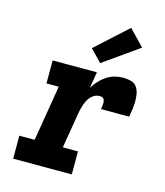

<svg xmlns="http://www.w3.org/2000/svg" viewBox="-117 -880 833 968"><g transform="rotate(15 300.0 -395.5)"><path d="M43 0V-120H123L171 -410H107V-530H338L324 -445Q336 -465 352.5 -483Q369 -501 389 -514Q409 -527 431.5 -532.5Q454 -538 476 -538Q496 -538 515.5 -532.5Q535 -527 545.5 -511.5Q556 -496 559.5 -476.5Q563 -457 562.5 -436.5Q562 -416 559.5 -396Q557 -376 553 -356H406Q407 -363 408 -369.5Q409 -376 409.5 -383Q410 -390 409 -396.5Q408 -403 405 -408.5Q402 -414 395.5 -416Q389 -418 382 -418Q370 -418 358.5 -412.5Q347 -407 338 -397.5Q329 -388 323 -376.5Q317 -365 313 -353.5Q309 -342 306 -330Q303 -318 301 -306L270 -120H349V0ZM342 -579 282 -641 447 -791 526 -709Z"/></g></svg>

Font: Iosevka Slab HvExObl
Style: Regular
Weight: 900
Width: 7
Italic angle: -9°
Monospace: yes
Designer: Belleve Invis
Foundry: Belleve Invis
Version: Version 11.1.1; ttfautohint (v1.8.3)